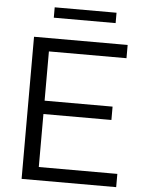

<svg xmlns="http://www.w3.org/2000/svg" viewBox="-60 -949 746 996"><g transform="rotate(5 313.0 -451.0)"><path d="M90.5 0V-740H578V-671H174V-69H583V0ZM138.5 -345V-414.5H528V-345ZM184 -847.5V-901.5H506V-847.5Z"/></g></svg>

Font: Encode Sans SC SemiExpanded
Style: Regular
Weight: 400
Width: 6
Designer: Multiple Designers
Foundry: Impallari Type
Version: Version 3.002